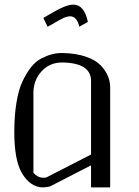

<svg xmlns="http://www.w3.org/2000/svg" viewBox="-20 -813 602 833"><path d="M186.5 -697.2 168 -735.3Q192.4 -749 213.9 -761.7Q235.4 -774.4 258.3 -783.7Q281.2 -793 297.9 -793Q345.7 -793 361.3 -717.8L324.2 -697.3Q313.5 -742.2 284.2 -742.2Q271.5 -742.2 255.4 -734.8Q239.3 -727.5 218.3 -714.8Q197.3 -702.1 186.5 -697.2ZM250 -583Q308.6 -582 351.6 -567.4Q394.5 -552.7 416.5 -529.8Q438.5 -506.8 448.2 -482.9Q458 -459 458 -433.6V0H375V-95.7L196.3 -3.9Q176.8 0 167 0Q112.3 0 75.2 -61.5Q42 -118.2 42 -240.2Q42 -310.5 51.3 -367.2Q60.5 -423.8 77.6 -460Q94.7 -496.1 114.7 -521.5Q134.8 -546.9 159.7 -559.6Q184.6 -572.3 205.6 -577.6Q226.6 -583 250 -583ZM250 -542Q195.3 -542 160.2 -503.4Q125 -464.8 125 -410.2V-63.5Q143.6 -42 167 -42Q176.8 -42 180.7 -43L375 -142.6V-461.9Q375 -540 250 -542Z"/></svg>

Font: wanta
Style: Medium
Weight: 500
Version: Version 0.91